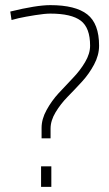

<svg xmlns="http://www.w3.org/2000/svg" viewBox="-20 -729 426 748"><path d="M366 -551Q366 -514 346.5 -477.5Q327 -441 299.5 -411Q272 -381 244 -352.5Q216 -324 196.5 -291.5Q177 -259 177 -228V-190H142V-231Q142 -265 161.5 -300.5Q181 -336 208.5 -366Q236 -396 264 -425Q292 -454 311.5 -487Q331 -520 331 -551Q331 -621 294.5 -648.5Q258 -676 176 -676Q155 -676 117 -670Q79 -664 52 -658L25 -651L20 -684Q122 -709 176 -709Q274 -709 320 -673Q366 -637 366 -551ZM140 -1V-81H180V-1Z"/></svg>

Font: TypoPRO Titillium Maps
Style: 1 wt
Weight: 100
Designer: Campivisivi
Foundry: Accademia di Belle Arti di Urbino and students of MA course of Visual design
Version: Version 001.001